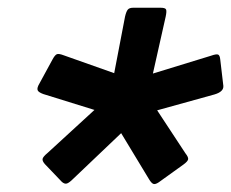

<svg xmlns="http://www.w3.org/2000/svg" viewBox="-20 -726 597 496"><path d="M293 -382 169 -264Q159 -254 153 -252Q147 -250 140 -256L96 -302Q89 -310 90 -315.5Q91 -321 103 -331L224 -442L92 -483Q81 -487 78 -491.5Q75 -496 79 -505L116 -573Q122 -584 127 -586Q132 -588 145 -583L275 -537L303 -683Q306 -696 310 -701Q314 -706 324 -706H395Q407 -706 409 -701.5Q411 -697 408 -683L375 -536L525 -582Q539 -587 543.5 -585Q548 -583 549 -572L557 -504Q558 -489 534 -482L386 -441L459 -330Q467 -320 466 -314.5Q465 -309 454 -301L390 -255Q381 -249 376 -251Q371 -253 365 -263Z"/></svg>

Font: Glory Thin ExtraBold
Style: Italic
Weight: 800
Italic angle: -12°
Version: Version 1.011